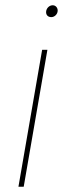

<svg xmlns="http://www.w3.org/2000/svg" viewBox="-20 -709 250 729"><path d="M50 0H70L160 -520H140ZM175 -644C187 -644 199 -655 199 -669C199 -679 192 -689 180 -689C166 -689 155 -676 155 -663C155 -652 162 -644 175 -644Z"/></svg>

Font: Fixel Display Thin
Style: Italic
Weight: 100
Italic angle: -10°
Designer: AlfaBravo + MacPaw
Foundry: Kyrylo Tkachov, Marchela Mozhyna, Serhii Makarenko, Maria Weinstein, Zakhar Kryvoshyya
Version: Version 1.210;Glyphs 3.2 (3217)